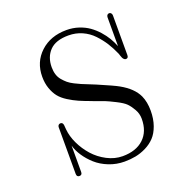

<svg xmlns="http://www.w3.org/2000/svg" viewBox="-133 -864 966 996"><g transform="rotate(-20 350.0 -365.5)"><path d="M199.2 -579.1Q199.2 -557.1 204.8 -539.1Q210.4 -521 222.4 -506.8Q234.4 -492.7 246.8 -482.2Q259.3 -471.7 279.1 -461.7Q298.8 -451.7 313.2 -445.6Q327.6 -439.5 350.8 -430.4Q374 -421.4 386.2 -416Q473.1 -378.9 498 -364.7Q565.4 -327.1 588.9 -276.4Q605 -240.7 605 -192.9Q605 -147 592 -110.8Q579.1 -74.7 558.1 -52.5Q537.1 -30.3 508.1 -15.9Q479 -1.5 449.7 4.2Q420.4 9.8 388.2 9.8Q343.3 9.8 302.5 -6.3Q261.7 -22.5 232.9 -48.3Q204.1 -74.2 184.8 -103.5Q165.5 -132.8 157.2 -162.1V-17.1Q157.2 0 142.1 0Q127 0 127 -17.1V-274.9Q127 -281.7 131.3 -286.4Q135.7 -291 142.1 -291Q155.3 -291 157.2 -274.9L159.2 -251Q162.6 -212.4 181.9 -171.6Q201.2 -130.9 231.2 -97.2Q261.2 -63.5 303 -41.7Q344.7 -20 388.2 -20Q462.4 -20 504.6 -59.3Q546.9 -98.6 546.9 -168.9Q546.9 -197.3 532.7 -221.9Q518.6 -246.6 503.9 -261.5Q489.3 -276.4 452.9 -294.7Q416.5 -313 400.9 -319.1Q385.3 -325.2 340.3 -341.3Q337.9 -342.3 336.9 -342.8Q296.9 -357.4 270.5 -368.9Q244.1 -380.4 216.3 -397.9Q188.5 -415.5 172.6 -435.5Q156.7 -455.6 146.5 -484.6Q136.2 -513.7 136.2 -549.8Q136.2 -630.4 192.1 -682.6Q248 -734.9 336.9 -734.9Q372.1 -734.9 403.8 -724.4Q435.5 -713.9 459.2 -697Q482.9 -680.2 503.2 -657.5Q523.4 -634.8 536.9 -612.1Q550.3 -589.4 560.1 -564.9V-723.1Q560.1 -731.9 564.5 -736.6Q568.8 -741.2 575.2 -741.2Q581.1 -741.2 585.4 -736.3Q589.8 -731.4 589.8 -723.1V-504.9Q589.8 -487.8 576.2 -487.8Q570.3 -487.8 565.7 -492.4Q561 -497.1 558.8 -501.7Q556.6 -506.3 553.7 -515.1Q550.8 -523.9 549.8 -526.9Q534.7 -561.5 516.4 -590.6Q498 -619.6 472.2 -647Q446.3 -674.3 411.6 -689.7Q377 -705.1 336.9 -705.1Q266.1 -705.1 232.7 -670.2Q199.2 -635.3 199.2 -579.1Z"/></g></svg>

Font: Director Light
Style: Regular
Weight: 100
Designer: Ange Degheest & May Jolivet & Justine Herbel
Foundry: Velvetyne Type Foundry
Version: Version 1.000;FEAKit 1.0